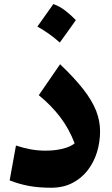

<svg xmlns="http://www.w3.org/2000/svg" viewBox="-20 -903 546 933"><path d="M466.3 -265.1Q466.3 -212.4 451.2 -163.3Q436 -114.3 406 -75.4Q376 -36.6 331.5 -13.7Q287.1 9.3 228.5 9.3Q168.5 9.3 121.6 0.7Q74.7 -7.8 26.9 -26.4L57.6 -195.8Q94.7 -183.6 129.6 -177.2Q164.6 -170.9 201.7 -170.9Q246.6 -170.9 284.4 -180.2Q322.3 -189.5 342.8 -206.5Q315.4 -277.8 272.2 -334.5Q229 -391.1 168.5 -440.4L272 -590.8Q342.8 -523.4 385.5 -468.3Q428.2 -413.1 447.3 -364.3Q466.3 -315.4 466.3 -265.1ZM239.3 -883.3Q269.5 -872.6 296.6 -851.8Q323.7 -831.1 348.6 -805.2Q329.6 -778.3 310.3 -751.2Q291 -724.1 270.5 -696.3Q246.6 -717.8 219.5 -737.3Q192.4 -756.8 161.6 -773.9Q181.6 -801.8 200.9 -829.1Q220.2 -856.4 239.3 -883.3Z"/></svg>

Font: Pinar-DS1-FD Bold
Style: Regular
Weight: 700
Designer: Amin Abedi
Version: Version 2.000